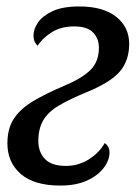

<svg xmlns="http://www.w3.org/2000/svg" viewBox="-20 -566 435 596"><path d="M167 10Q86 10 44.5 -26Q3 -62 3 -121Q3 -167 23 -197.5Q43 -228 82 -251.5Q121 -275 180 -300Q233 -322 260 -348Q287 -374 287 -418Q287 -446 269 -465Q251 -484 210 -484Q169 -484 140 -465.5Q111 -447 97 -424Q92 -428 88 -436Q84 -444 84 -457Q84 -475 97.5 -495.5Q111 -516 142.5 -531Q174 -546 226 -546Q300 -546 340.5 -514Q381 -482 381 -430Q381 -378 352 -344Q323 -310 247 -279Q196 -258 163 -238.5Q130 -219 114.5 -193Q99 -167 99 -128Q99 -94 119.5 -72.5Q140 -51 184 -51Q225 -51 257.5 -72.5Q290 -94 305 -122Q310 -119 315 -111.5Q320 -104 320 -93Q320 -69 302 -45Q284 -21 250 -5.5Q216 10 167 10Z"/></svg>

Font: Noto Serif Condensed
Style: Italic
Weight: 400
Width: 3
Italic angle: -12°
Designer: Monotype Design Team
Foundry: Monotype Imaging Inc.
Version: Version 2.014; ttfautohint (v1.8.4.7-5d5b)